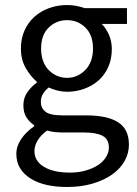

<svg xmlns="http://www.w3.org/2000/svg" viewBox="-20 -518 544 762"><path d="M116.7 82Q116.7 121.1 154.3 144Q191.9 167 257.8 167Q293 167 321.5 158.4Q350.1 149.9 370.1 136.5Q390.1 123 401.1 105Q412.1 86.9 412.1 67.9Q412.1 34.2 387 21Q361.8 7.8 314 7.8H230Q215.8 7.8 199.5 6.3Q183.1 4.9 167 0Q141.1 19 128.9 40Q116.7 61 116.7 82ZM44.9 92.8Q44.9 62 64 33.9Q83 5.9 115.7 -17.1V-21Q98.1 -32.2 85.4 -51.5Q72.8 -70.8 72.8 -100.1Q72.8 -130.9 89.8 -153.8Q106.9 -176.8 126 -189.9V-193.8Q102.1 -213.9 82.5 -247.3Q63 -280.8 63 -325.2Q63 -365.2 77.4 -397.2Q91.8 -429.2 116.9 -451.7Q142.1 -474.1 175.5 -486.1Q209 -498 246.1 -498Q266.1 -498 283.4 -494.6Q300.8 -491.2 314.9 -485.8H483.9V-422.9H383.8Q400.9 -405.8 412.4 -379.9Q423.8 -354 423.8 -323.2Q423.8 -284.2 409.9 -252.7Q396 -221.2 372.1 -199.7Q348.1 -178.2 315.4 -166Q282.7 -153.8 246.1 -153.8Q228 -153.8 209 -158.4Q189.9 -163.1 172.9 -170.9Q160.2 -160.2 151.1 -146.5Q142.1 -132.8 142.1 -112.8Q142.1 -89.8 159.9 -75Q177.7 -60.1 228 -60.1H321.8Q406.7 -60.1 449.2 -32.5Q491.7 -4.9 491.7 56.2Q491.7 89.8 474.9 120.4Q458 150.9 426 173.8Q394 196.8 348.4 210.4Q302.7 224.1 246.1 224.1Q200.7 224.1 163.8 215.6Q127 207 100.3 189.9Q73.7 172.9 59.3 148.9Q44.9 125 44.9 92.8ZM246.1 -209Q267.1 -209 285.4 -217Q303.7 -225.1 318.4 -240Q333 -254.9 341.1 -276.4Q349.1 -297.9 349.1 -325.2Q349.1 -378.9 319.1 -408.4Q289.1 -438 246.1 -438Q203.1 -438 173.1 -408.4Q143.1 -378.9 143.1 -325.2Q143.1 -297.9 150.9 -276.4Q158.7 -254.9 173.3 -240Q188 -225.1 206.5 -217Q225.1 -209 246.1 -209Z"/></svg>

Font: Pyidaungsu
Style: Regular
Weight: 400
Designer: Sun Tun
Foundry: MCF
Version: Version 2.053; ttfautohint (v1.8.2)